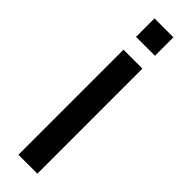

<svg xmlns="http://www.w3.org/2000/svg" viewBox="-308 -913 911 911"><g transform="rotate(45 147.5 -457.0)"><path d="M84 0V-705H211V0ZM83 -790V-914H210V-790Z"/></g></svg>

Font: Nunito Sans 7pt Condensed
Style: Bold
Weight: 700
Width: 3
Designer: Vernon Adams
Foundry: Vernon Adams
Version: Version 3.101;gftools[0.9.27]